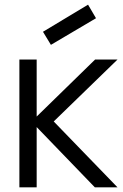

<svg xmlns="http://www.w3.org/2000/svg" viewBox="-20 -802 528 822"><path d="M198 -610 391 -724 357 -782 164 -666ZM63 0H137V-258L386 0H483L210 -282L483 -547H387L137 -303V-547H63Z"/></svg>

Font: Involve
Style: Regular
Weight: 400
Designer: Stefan Peev
Foundry: Context Ltd.
Version: Version 1.001